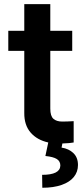

<svg xmlns="http://www.w3.org/2000/svg" viewBox="-20 -677 400 915"><path d="M324.2 -434.6H219.7V-159.2Q219.7 -124 234.6 -110.8Q249.5 -97.7 276.4 -97.7Q299.8 -97.7 331.1 -99.6V2Q315.4 5.4 277.3 6.8L273.4 26.4Q308.1 31.7 329.8 52.7Q351.6 73.7 351.6 109.4Q351.6 142.1 331.8 166.5Q312 190.9 273.7 204.3Q235.4 217.8 181.6 217.8L180.7 156.2Q266.1 156.2 267.6 112.3Q267.6 91.3 250.7 80.8Q233.9 70.3 196.3 66.4L210 2Q156.7 -9.8 126 -45.2Q95.2 -80.6 95.7 -138.7V-434.6H19.5V-530.3H95.7V-657.2H219.7V-530.3H324.2Z"/></svg>

Font: Pretendard SemiBold
Style: Regular
Weight: 600
Designer: Base glyphs from Inter by Rasmus Andersson; Hangeul glyphs from Noto Sans CJK(Source Han Sans) by Jang Soo-young and Kan
Foundry: Kil Hyung-jin
Version: Version 1.309